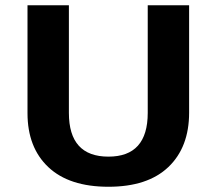

<svg xmlns="http://www.w3.org/2000/svg" viewBox="-20 -700 828 733"><path d="M85 -268V-680H243V-269Q243 -102 394 -102Q544 -102 544 -269V-680H702V-270Q702 -138 623 -62.5Q544 13 394 13Q244 13 164.5 -62Q85 -137 85 -268Z"/></svg>

Font: Martel Sans ExtraBold
Style: Regular
Weight: 800
Designer: Dan Reynolds and Mathieu Réguer
Foundry: Dan Reynolds and Mathieu Réguer
Version: Version 1.002; ttfautohint (v1.1) -l 5 -r 5 -G 72 -x 0 -D la